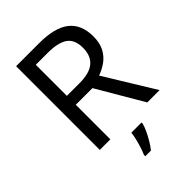

<svg xmlns="http://www.w3.org/2000/svg" viewBox="-268 -825 1158 1158"><g transform="rotate(-45 311.0 -246.5)"><path d="M294 -714Q427 -714 490.5 -663.5Q554 -613 554 -511Q554 -454 533 -416Q512 -378 479.5 -355.5Q447 -333 411 -320L607 0H502L329 -295H187V0H97V-714ZM289 -636H187V-371H294Q381 -371 421 -405.5Q461 -440 461 -507Q461 -577 419 -606.5Q377 -636 289 -636ZM392 70Q388 88 375.5 115.5Q363 143 346.5 171Q330 199 312 221H264V209Q272 192 280.5 165.5Q289 139 296 110.5Q303 82 305 61H392Z"/></g></svg>

Font: Noto Sans Lydian
Style: Regular
Weight: 400
Designer: Monotype Design Team
Foundry: Monotype Imaging Inc.
Version: Version 2.002; ttfautohint (v1.8.4.7-5d5b)